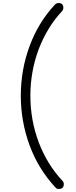

<svg xmlns="http://www.w3.org/2000/svg" viewBox="-20 -992 503 1264"><path d="M391 198Q400 207 400 220Q400 252 367 252Q352 252 345 242Q234 123 176 -32Q117 -191 117 -362Q117 -533 175 -689Q233 -846 342 -962Q352 -972 365 -972Q397 -972 397 -941Q397 -929 389 -919Q291 -815 234 -666Q180 -520 180 -362Q180 -201 235 -55Q291 92 391 198Z"/></svg>

Font: GFS Gazis
Style: Regular
Weight: 400
Designer: George Matthiopoulos
Foundry: George Matthiopoulos
Version: Version 1.0